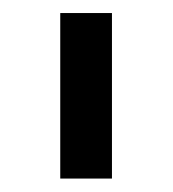

<svg xmlns="http://www.w3.org/2000/svg" viewBox="-20 -747 262 290"><path d="M149.1 -727.3V-477.3H71V-727.3Z"/></svg>

Font: Inter UI
Style: Regular
Weight: 400
Designer: Rasmus Andersson
Foundry: rsms
Version: 3.2;8d6f07862